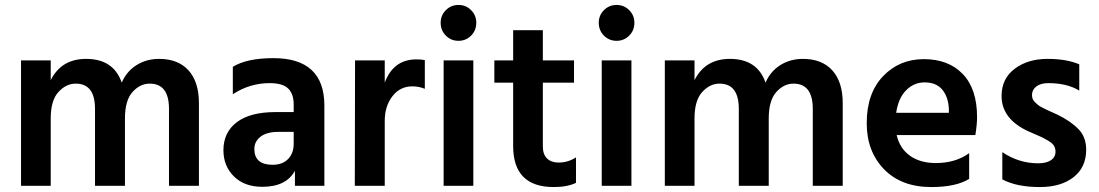

<svg xmlns="http://www.w3.org/2000/svg" viewBox="-20 -751 4441 776"><path d="M185 -507V-427Q228 -513 328 -513Q439 -513 472 -417Q492 -463 532 -488Q572 -513 623 -513Q700 -513 742 -466.5Q784 -420 784 -334V0H663V-311Q663 -413 585 -413Q546 -413 515.5 -379Q485 -345 485 -272V0H364V-311Q364 -413 286 -413Q247 -413 216 -379Q185 -345 185 -272V0H65V-507Z M1167 -218H1105Q1058 -218 1033 -198.5Q1008 -179 1008 -149Q1008 -85 1082 -85Q1122 -85 1144.5 -108.5Q1167 -132 1167 -170ZM921 -370V-481Q978 -516 1085 -516Q1291 -516 1291 -324V0H1172V-61Q1137 4 1040 4Q968 4 925.5 -38Q883 -80 883 -144Q883 -216 937 -257Q991 -298 1093 -298H1167V-329Q1167 -371 1145 -393Q1123 -415 1070 -415Q989 -415 921 -370Z M1535 -507V-417Q1570 -511 1663 -511Q1684 -511 1697 -508V-392Q1674 -402 1646 -402Q1597 -402 1566 -362Q1535 -322 1535 -262V0H1414L1415 -507Z M1773 0V-507H1893V0ZM1761 -659Q1761 -689 1782 -710Q1803 -731 1833 -731Q1863 -731 1884 -710Q1905 -689 1905 -659Q1905 -628 1884 -607Q1863 -586 1833 -586Q1803 -586 1782 -607Q1761 -628 1761 -659Z M2174 -417V-159Q2174 -127 2191 -110.5Q2208 -94 2238 -94Q2276 -94 2308 -115V-12Q2273 5 2218 5Q2054 5 2054 -161V-417H1978V-507H2054V-629H2174V-507H2300V-417Z M2412 0V-507H2532V0ZM2400 -659Q2400 -689 2421 -710Q2442 -731 2472 -731Q2502 -731 2523 -710Q2544 -689 2544 -659Q2544 -628 2523 -607Q2502 -586 2472 -586Q2442 -586 2421 -607Q2400 -628 2400 -659Z M2787 -507V-427Q2830 -513 2930 -513Q3041 -513 3074 -417Q3094 -463 3134 -488Q3174 -513 3225 -513Q3302 -513 3344 -466.5Q3386 -420 3386 -334V0H3265V-311Q3265 -413 3187 -413Q3148 -413 3117.5 -379Q3087 -345 3087 -272V0H2966V-311Q2966 -413 2888 -413Q2849 -413 2818 -379Q2787 -345 2787 -272V0H2667V-507Z M3815 -295V-310Q3813 -359 3788.5 -388.5Q3764 -418 3717 -418Q3674 -418 3642.5 -386.5Q3611 -355 3602 -295ZM3897 -132V-28Q3844 5 3744 5Q3623 5 3553 -67Q3483 -139 3483 -253Q3483 -374 3549 -443Q3615 -512 3714 -512Q3813 -512 3871 -452Q3929 -392 3929 -277Q3929 -249 3922 -205H3604Q3617 -150 3658.5 -121Q3700 -92 3762 -92Q3842 -92 3897 -132Z M4342 -491V-385Q4292 -415 4217 -415Q4186 -415 4168.5 -401.5Q4151 -388 4151 -367Q4151 -359 4153.5 -352Q4156 -345 4162.5 -338.5Q4169 -332 4175 -327Q4181 -322 4192 -316.5Q4203 -311 4211 -307Q4219 -303 4233 -297Q4247 -291 4255 -287Q4308 -261 4339 -229Q4370 -197 4370 -146Q4370 -75 4319 -35Q4268 5 4183 5Q4089 5 4031 -26V-136Q4098 -91 4176 -91Q4209 -91 4227.5 -103.5Q4246 -116 4246 -138Q4246 -151 4240 -161.5Q4234 -172 4217 -182Q4200 -192 4190.5 -196.5Q4181 -201 4153 -213Q4150 -214 4148.5 -215Q4147 -216 4144 -217Q4141 -218 4139 -219Q4028 -269 4028 -363Q4028 -433 4081 -473Q4134 -513 4214 -513Q4291 -513 4342 -491Z"/></svg>

Font: Hind Semibold
Style: Regular
Weight: 600
Designer: Manushi Parikh, Satya Rajpurohit
Foundry: Indian Type Foundry
Version: Version 1.201;PS 1.0;hotconv 1.0.78;makeotf.lib2.5.61930; tt